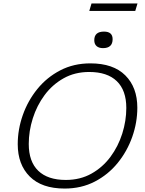

<svg xmlns="http://www.w3.org/2000/svg" viewBox="-20 -1085 842 1115"><path d="M777.5 -459.5Q777.5 -373.5 748 -290Q718.5 -206.5 663.5 -138.8Q608.5 -71 530.5 -30.5Q452.5 10 355.5 10Q222.5 10 152.8 -59.8Q83 -129.5 83 -247.5Q83 -333.5 112.5 -417Q142 -500.5 197 -568.2Q252 -636 330 -676.5Q408 -717 505 -717Q638 -717 707.8 -647.2Q777.5 -577.5 777.5 -459.5ZM147 -249Q147 -146.5 202.2 -93.2Q257.5 -40 362 -40Q446 -40 511.2 -76.8Q576.5 -113.5 621.5 -174.2Q666.5 -235 690 -309.2Q713.5 -383.5 713.5 -458Q713.5 -560.5 658.2 -613.8Q603 -667 498 -667Q414.5 -667 349.2 -630.2Q284 -593.5 239 -532.8Q194 -472 170.5 -397.8Q147 -323.5 147 -249ZM578 -805.5Q554.5 -805.5 541 -817.2Q527.5 -829 527.5 -851.5Q527.5 -901.5 584 -901.5Q634 -901.5 634 -857.5Q634 -805.5 578 -805.5ZM498.5 -1021.5 511.5 -1065H778.5L765.5 -1021.5Z"/></svg>

Font: Newsreader Caption Light
Style: Italic
Weight: 300
Italic angle: -17°
Designer: Hugues Gentile
Foundry: Production Type
Version: Version 1.001